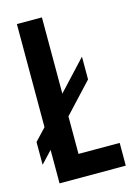

<svg xmlns="http://www.w3.org/2000/svg" viewBox="-109 -758 566 815"><g transform="rotate(-15 174.0 -350.0)"><path d="M0 -195 49 -247V-700H159V-365L280 -495V-395L159 -265V-100H340V0H49V-147L0 -95Z"/></g></svg>

Font: SVN-Bebas Neue
Style: Bold
Weight: 700
Designer: Ryoichi Tsunekawa
Foundry: Ryoichi Tsunekawa
Version: Version 1.300; ttfautohint (v1.7.9-c794)